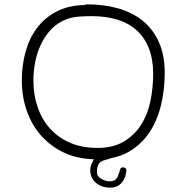

<svg xmlns="http://www.w3.org/2000/svg" viewBox="-20 -734 855 880"><path d="M559 45Q559 77 539.5 101.5Q520 126 485 126Q445 126 418 102.5Q391 79 394 36L398 22Q400 15 405 7Q407 1 410 -4Q339 -6 281 -31Q218 -59 173 -107.5Q128 -156 104 -222.5Q80 -289 80 -366Q80 -434 97 -496Q114 -558 149 -605Q184 -652 238 -680.5Q292 -709 366 -711Q372 -714 380 -714Q457 -714 522 -695.5Q587 -677 634.5 -638.5Q682 -600 708.5 -540.5Q735 -481 735 -399Q735 -324 718 -252.5Q701 -181 664 -126Q627 -71 568 -37Q532 -17 487 -9Q487 -7 462.5 -1Q438 5 431 20.5Q424 36 424 53Q424 74 444 85.5Q464 97 483 97Q496 97 503.5 93Q511 89 515.5 82.5Q520 76 522 68L527 55Q529 46 532 39.5Q535 33 543 33Q548 33 553.5 35.5Q559 38 559 45ZM682 -395Q682 -462 662.5 -512Q643 -562 606.5 -595Q570 -628 518 -644Q466 -660 401 -660Q374 -660 343.5 -658Q313 -656 288 -647Q246 -632 216.5 -601.5Q187 -571 168.5 -532.5Q150 -494 141.5 -450.5Q133 -407 133 -367Q133 -300 152.5 -243Q172 -186 209.5 -144.5Q247 -103 301.5 -79.5Q356 -56 427 -56Q499 -56 548 -85.5Q597 -115 627 -162.5Q657 -210 669.5 -271Q682 -332 682 -395Z"/></svg>

Font: Wynona
Style: Regular
Weight: 400
Italic angle: -12°
Designer: Kanati
Foundry: Kanati and Michael Everson
Version: Version 2.000